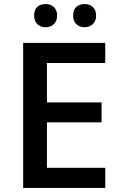

<svg xmlns="http://www.w3.org/2000/svg" viewBox="-20 -925 598 945"><path d="M204 -791Q230 -791 245.5 -806.5Q261 -822 261 -848Q261 -875 245.5 -890Q230 -905 204 -905Q179 -905 163.5 -891Q148 -877 148 -848Q148 -821 164 -806Q180 -791 204 -791ZM396 -791Q421 -791 437 -806.5Q453 -822 453 -848Q453 -875 437.5 -890Q422 -905 396 -905Q371 -905 355.5 -891Q340 -877 340 -848Q340 -821 356 -806Q372 -791 396 -791ZM211 -99V-323H480V-421H211V-615H498V-714H94V0H498V-99Z"/></svg>

Font: OpenSansMMV
Style: Semibold
Weight: 600
Designer: Steve Matteson
Foundry: Ascender Corporation
Version: Version 6.000